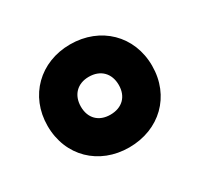

<svg xmlns="http://www.w3.org/2000/svg" viewBox="-86 -828 570 549"><g transform="rotate(-30 199.5 -554.0)"><path d="M199 -384C299 -384 372 -454 372 -554C372 -653 299 -724 199 -724C100 -724 27 -653 27 -554C27 -454 100 -384 199 -384ZM199 -492C161 -492 137 -516 137 -554C137 -592 161 -617 199 -617C238 -617 262 -592 262 -554C262 -516 238 -492 199 -492Z"/></g></svg>

Font: Noto Sans Arabic SemCond Blk
Style: Regular
Weight: 900
Width: 4
Designer: Monotype Design Team, Nadine Chahine, Nizar Qandah and Khaled Hosny
Foundry: Monotype Imaging Inc.
Version: Version 2.012